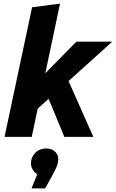

<svg xmlns="http://www.w3.org/2000/svg" viewBox="-20 -755 639 1059"><path d="M5 0 157 -715 311 -735 230 -351 401 -525H599L358 -308L495 0H335L248 -210L188 -156L155 0ZM299 144Q297 155 288 174.5Q279 194 264 221L229 284H154L186 205Q171 199 159 178Q147 157 152 130Q158 102 179.5 83Q201 64 237 64Q269 64 288 86Q307 108 299 144Z"/></svg>

Font: Radio Canada
Style: Italic
Weight: 400
Italic angle: -12°
Designer: Charles Daoud, Etienne Aubert Bonn, Alexandre Saumier Demers, Jacques Le Bailly
Foundry: Radio-Canada
Version: Version 2.104;gftools[0.9.28.dev5+ged2979d]